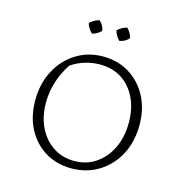

<svg xmlns="http://www.w3.org/2000/svg" viewBox="-103 -776 839 878"><g transform="rotate(15 317.0 -337.0)"><path d="M262 -681Q283 -660 286 -637Q267 -617 243 -613Q233 -623 226.5 -633.5Q220 -644 217 -656Q227 -665 238 -671.5Q249 -678 262 -681ZM393 -681Q403 -670 409 -659.5Q415 -649 417 -637Q399 -617 373 -613Q354 -632 348 -656Q357 -665 368.5 -671.5Q380 -678 393 -681ZM311 7Q241 7 187 -26Q133 -59 102.5 -117Q72 -175 72 -252Q72 -331 104.5 -392.5Q137 -454 193.5 -489.5Q250 -525 321 -525Q391 -525 445.5 -491.5Q500 -458 531 -399.5Q562 -341 562 -265Q562 -186 530 -125Q498 -64 441 -28.5Q384 7 311 7ZM315 -29Q373 -29 417 -59Q461 -89 486.5 -141.5Q512 -194 512 -263Q512 -329 487.5 -379.5Q463 -430 419.5 -458Q376 -486 316 -486Q281 -486 246 -475.5Q211 -465 181 -444Q122 -354 122 -253Q122 -189 146.5 -138Q171 -87 215 -58Q259 -29 315 -29Z"/></g></svg>

Font: Piazzolla SC ExtraLight
Style: Regular
Weight: 200
Designer: Juan Pablo del Peral
Foundry: Huerta Tipografica
Version: Version 1.330